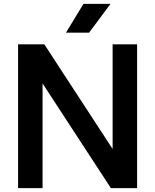

<svg xmlns="http://www.w3.org/2000/svg" viewBox="-20 -968 798 988"><path d="M73 0V-740H208L584.5 -163H559.5V-740H685.5V0H550.5L174 -577H199V0ZM319.5 -800 409.5 -948H548.5L438.5 -800Z"/></svg>

Font: Encode Sans Condensed Thin SemiBold
Style: Regular
Weight: 600
Version: Version 3.002